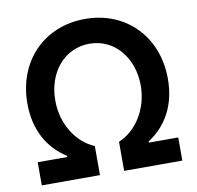

<svg xmlns="http://www.w3.org/2000/svg" viewBox="-81 -821 929 905"><g transform="rotate(-10 383.0 -368.5)"><path d="M325.3 0V-139.2C242.9 -173.3 178.6 -267 179 -382.8C178.6 -516.7 263.5 -618.6 383.5 -618.6C503.2 -618.6 587.7 -516.7 588.1 -382.8C587.7 -267 523.4 -173.3 441.1 -139.2V0H719.5V-110.8H578.8V-116.5C665.1 -172.2 719.5 -263.8 719.5 -391.3C719.5 -593.8 579.5 -737.2 383.5 -737.2C186.4 -737.2 46.9 -593.8 46.9 -391.3C46.9 -263.8 100.9 -172.2 188.2 -116.5V-110.8H46.9V0Z"/></g></svg>

Font: Riot Sans 2.0
Style: Bold
Weight: 600
Designer: Rasmus Andersson
Foundry: rsms
Version: Version 3.006;hotconv 1.0.109;makeotfexe 2.5.65596